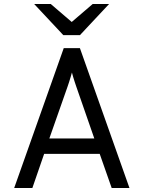

<svg xmlns="http://www.w3.org/2000/svg" viewBox="-20 -941 719 961"><path d="M51 0 299 -700H380L628 0H539L479 -171H201L142 0ZM227 -248H452L362 -507Q358.5 -517 354.2 -530.2Q350 -543.5 346 -556.2Q342 -569 340 -578Q337.5 -569 333.8 -556.2Q330 -543.5 325.8 -530.2Q321.5 -517 318 -507ZM297 -765 151 -921H234L339 -831L444 -921H526L380 -765Z"/></svg>

Font: Overpass
Style: Regular
Weight: 400
Designer: Delve Withrington, Dave Bailey, Thomas Jockin
Foundry: Delve Fonts LLC
Version: Version 4.000